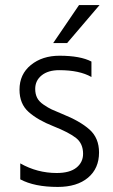

<svg xmlns="http://www.w3.org/2000/svg" viewBox="-20 -732 446 758"><path d="M371 -130Q371 -67 327.5 -30.5Q284 6 208 6Q116 6 60 -24V-87Q127 -49 204 -49Q255 -49 281.5 -70Q308 -91 308 -125Q308 -165 280.5 -187Q253 -209 190 -234Q129 -258 93 -290Q57 -322 57 -378Q57 -439 102 -475.5Q147 -512 215 -512Q297 -512 341 -489V-428Q294 -455 214 -455Q170 -455 144.5 -434.5Q119 -414 119 -381Q119 -361 126.5 -346Q134 -331 152.5 -318.5Q171 -306 184 -300Q197 -294 226 -282Q296 -254 333.5 -220.5Q371 -187 371 -130ZM245 -562H190L292 -712H373Z"/></svg>

Font: Hind Siliguri Light
Style: Regular
Weight: 300
Designer: Jyotish Sonowal
Foundry: Indian Type Foundry
Version: Version 1.001;PS 1.0;hotconv 1.0.86;makeotf.lib2.5.63406; tt